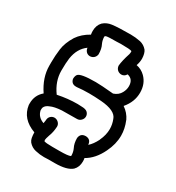

<svg xmlns="http://www.w3.org/2000/svg" viewBox="-190 -914 940 1027"><g transform="rotate(30 280.0 -400.0)"><path d="M240 0Q213 0 188 -6H187Q160 -12 142 -33Q134 -44 132 -56Q129 -73 129 -89Q41 -121 30 -201V-211Q30 -262 68 -294Q20 -365 20 -438V-460Q20 -499 25.5 -541.5Q31 -584 60 -631Q85 -668 130 -693Q128 -703 128 -715Q128 -750 149 -772Q170 -791 200 -795Q236 -800 314 -800Q344 -800 373 -794H374Q400 -788 418 -767Q430 -750 431 -718Q431 -696 423 -674Q455 -668 478 -645Q513 -610 513 -555Q513 -498 472 -450Q505 -428 522 -392V-391Q540 -348 540 -305Q540 -253 514 -200Q482 -133 430 -104Q432 -95 432 -84Q432 -49 411 -28Q381 -1 306 -1H269Q255 0 240 0ZM295 -70Q348 -70 362 -77L363 -79Q363 -102 354 -121Q342 -144 342 -177Q346 -209 379 -209Q410 -207 412 -175Q434 -194 452 -230V-231Q470 -269 470 -306Q470 -334 459 -362Q445 -406 353 -413H352Q313 -416 279 -416Q239 -416 205 -412H199Q171 -412 165 -440Q165 -457 172 -467Q185 -486 280 -486Q312 -486 389 -479H390Q420 -489 433 -514Q444 -534 444 -555Q444 -599 406 -607Q396 -589 376 -589Q361 -590 351.5 -599.5Q342 -609 341 -624Q344 -656 360 -705Q362 -713 362 -721L361 -725Q351 -730 294 -730L268 -729Q217 -729 205 -726L198 -723L197 -716Q198 -696 206 -679Q218 -656 218 -622Q216 -608 206 -599Q196 -590 181 -590Q167 -591 158.5 -600.5Q150 -610 149 -623Q103 -590 93 -524Q89 -495 89 -447Q89 -382 132 -323Q195 -336 254 -336L277 -335Q305 -335 315.5 -324.5Q326 -314 326 -300Q326 -286 315.5 -275.5Q305 -265 291 -265Q232 -265 198 -264Q153 -261 130 -250Q108 -242 101 -226Q99 -221 99 -208Q107 -170 147 -156L150 -176Q150 -191 160 -201Q170 -211 185 -211Q199 -210 209 -200Q219 -190 219 -176Q217 -140 206 -113Q198 -89 198 -82L199 -79V-75Q210 -70 251 -70Z"/></g></svg>

Font: Bubblez Graffiti
Style: Regular
Weight: 400
Designer: GGBotNet
Foundry: GGBotNet
Version: 1.00